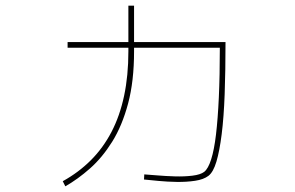

<svg xmlns="http://www.w3.org/2000/svg" viewBox="-20 -640 1040 676"><path d="M487 -8 488 -26Q504 -25 533.5 -22.5Q563 -20 596 -19Q629 -18 657.5 -21.5Q686 -25 699 -35Q713 -46 723.5 -79Q734 -112 740.5 -166.5Q747 -221 750.5 -297.5Q754 -374 754 -472H218V-492H774Q774 -390 771 -308.5Q768 -227 760.5 -167.5Q753 -108 742 -71Q731 -34 714 -21Q697 -8 667 -3.5Q637 1 603 0.5Q569 0 538 -3Q507 -6 487 -8ZM210 16 201 -2Q257 -33 300 -76Q343 -119 372.5 -175.5Q402 -232 417 -303Q432 -374 432 -459V-620H452V-459Q452 -354 431 -275.5Q410 -197 375 -141Q340 -85 297 -47Q254 -9 210 16Z"/></svg>

Font: Murecho Thin Thin
Style: Regular
Weight: 250
Version: Version 1.010